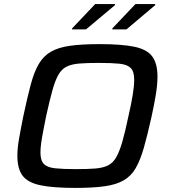

<svg xmlns="http://www.w3.org/2000/svg" viewBox="-20 -912 826 940"><path d="M348 8Q240 8 178 -5Q116 -18 90.5 -52Q65 -86 65 -150Q65 -186 73.5 -234.5Q82 -283 95 -347Q114 -436 130.5 -498Q147 -560 170 -599Q193 -638 229.5 -659Q266 -680 324 -688Q382 -696 468 -696Q577 -696 638.5 -683Q700 -670 725.5 -635.5Q751 -601 751 -537Q751 -500 743.5 -452.5Q736 -405 722 -341Q702 -251 684.5 -189.5Q667 -128 644.5 -89Q622 -50 585.5 -29Q549 -8 492 0Q435 8 348 8ZM352 -84Q409 -84 446.5 -87Q484 -90 508.5 -102Q533 -114 549 -142Q565 -170 579 -218.5Q593 -267 609 -344Q623 -405 630 -448.5Q637 -492 637 -522Q637 -562 620 -579Q603 -596 565.5 -600Q528 -604 464 -604Q407 -604 369 -601Q331 -598 306.5 -586Q282 -574 266 -546Q250 -518 236.5 -469.5Q223 -421 206 -344Q198 -303 191.5 -270Q185 -237 181.5 -211Q178 -185 178 -165Q178 -126 195 -109Q212 -92 250.5 -88Q289 -84 352 -84ZM530 -768V-773L643 -892H740V-887L599 -768ZM333 -768V-773L446 -892H543V-887L401 -768Z"/></svg>

Font: Saira SemiExpanded Medium
Style: Italic
Weight: 500
Width: 6
Italic angle: -12°
Designer: Hector Gatti with collaboration of the Omnibus-Type team
Foundry: Omnibus-Type
Version: Version 1.101